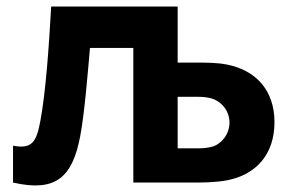

<svg xmlns="http://www.w3.org/2000/svg" viewBox="-20 -560 902 589"><path d="M20 0C150 30 202 -15 226 -142C239 -209 250 -343 256 -413H389V0H574C599 0 641 0 677 -7C765 -24 822 -86 822 -185C822 -285 763 -345 676 -362C645 -368 614 -368 574 -368H525V-540H137C130 -413 120 -276 104 -190C92 -125 79 -102 20 -113ZM525 -263H589C600 -263 615 -262 629 -258C657 -250 684 -222 684 -184C684 -148 659 -118 631 -110C616 -106 601 -105 589 -105H525Z"/></svg>

Font: Manrope ExtraBold
Style: Regular
Weight: 800
Designer: Mikhail Sharanda
Foundry: Mikhail Sharanda
Version: Version 4.505